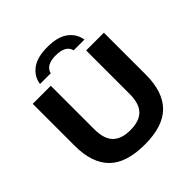

<svg xmlns="http://www.w3.org/2000/svg" viewBox="-242 -1134 1331 1331"><g transform="rotate(-45 423.0 -469.0)"><path d="M74.5 -328V-740H251.5V-313Q251.5 -219.5 294.2 -175.8Q337 -132 425 -132Q513 -132 555.5 -175.8Q598 -219.5 598 -313V-740H772V-328Q772 -160.5 688 -75.5Q604 9.5 425 9.5Q243 9.5 158.8 -75.5Q74.5 -160.5 74.5 -328ZM424.5 -947Q525 -947 578.8 -907Q632.5 -867 643 -801.5H537.5Q522 -865 424.5 -865Q328 -865 312.5 -801.5H207Q217.5 -867.5 271 -907.2Q324.5 -947 424.5 -947Z"/></g></svg>

Font: Encode Sans Expanded
Style: Bold
Weight: 700
Width: 7
Designer: Multiple Designers
Foundry: Impallari Type
Version: Version 2.000